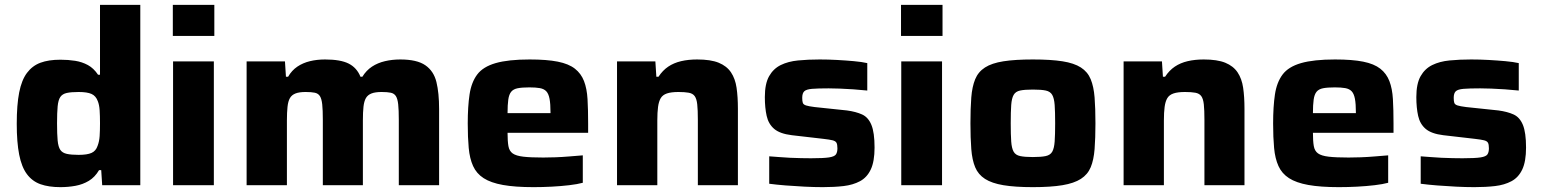

<svg xmlns="http://www.w3.org/2000/svg" viewBox="-20 -763 6350 791"><path d="M229 8Q181 8 147 -4Q113 -16 91 -45.5Q69 -75 59 -126Q49 -177 49 -253Q49 -331 59 -382Q69 -433 91 -462.5Q113 -492 146.5 -504.5Q180 -517 229 -517Q261 -517 289.5 -512.5Q318 -508 342 -495Q366 -482 384 -455H392V-743H558V0H401L397 -62H388Q371 -33 346 -18Q321 -3 291 2.5Q261 8 229 8ZM304 -125Q339 -125 357 -133Q375 -141 382 -162Q389 -180 390.5 -202.5Q392 -225 392 -255Q392 -286 390.5 -308.5Q389 -331 383 -346Q375 -368 357 -376Q339 -384 304 -384Q273 -384 255 -380Q237 -376 228.5 -363.5Q220 -351 217.5 -325Q215 -299 215 -255Q215 -210 217.5 -184Q220 -158 228.5 -145.5Q237 -133 255.5 -129Q274 -125 304 -125Z M692 -615V-743H863V-615ZM693 0V-510H861V0Z M996 0V-510H1154L1158 -447H1167Q1182 -473 1205 -488.5Q1228 -504 1257 -511Q1286 -518 1319 -518Q1383 -518 1416.5 -501Q1450 -484 1465 -447H1473Q1489 -473 1512.5 -488.5Q1536 -504 1566 -511Q1596 -518 1629 -518Q1698 -518 1732.5 -494Q1767 -470 1778 -425Q1789 -380 1789 -314V0H1623V-269Q1623 -310 1620.5 -333Q1618 -356 1611 -367Q1604 -378 1590 -381Q1576 -384 1552 -384Q1526 -384 1510.5 -378Q1495 -372 1487.5 -359Q1480 -346 1477.5 -323.5Q1475 -301 1475 -267V0H1310V-269Q1310 -310 1307.5 -333Q1305 -356 1298 -367Q1291 -378 1277 -381Q1263 -384 1239 -384Q1213 -384 1197.5 -378Q1182 -372 1174.5 -359Q1167 -346 1164.5 -323Q1162 -300 1162 -267V0Z M2178 8Q2102 8 2052 -1Q2002 -10 1972.5 -29Q1943 -48 1929 -79Q1915 -110 1911 -153.5Q1907 -197 1907 -254Q1907 -324 1914.5 -374Q1922 -424 1946 -456Q1970 -488 2022 -503Q2074 -518 2162 -518Q2233 -518 2278 -509Q2323 -500 2348.5 -480Q2374 -460 2386 -429Q2398 -398 2400.5 -354.5Q2403 -311 2403 -254V-216H2071Q2071 -182 2074.5 -161.5Q2078 -141 2092 -131Q2106 -121 2136 -117.5Q2166 -114 2218 -114Q2240 -114 2268 -115Q2296 -116 2325.5 -118.5Q2355 -121 2381 -123V-10Q2359 -4 2325 0Q2291 4 2253 6Q2215 8 2178 8ZM2248 -279V-299Q2248 -335 2244 -356Q2240 -377 2230.5 -387Q2221 -397 2204 -400Q2187 -403 2161 -403Q2131 -403 2113 -399.5Q2095 -396 2086 -385Q2077 -374 2074 -352.5Q2071 -331 2071 -297H2266Z M2522 0V-510H2680L2684 -447H2693Q2710 -473 2733 -488.5Q2756 -504 2786 -511Q2816 -518 2852 -518Q2908 -518 2941 -504.5Q2974 -491 2991.5 -465Q3009 -439 3014.5 -401.5Q3020 -364 3020 -315V0H2855V-269Q2855 -310 2852.5 -333Q2850 -356 2842 -367Q2834 -378 2817.5 -381Q2801 -384 2775 -384Q2745 -384 2727.5 -378Q2710 -372 2702 -358.5Q2694 -345 2691 -322.5Q2688 -300 2688 -267V0Z M3370 8Q3335 8 3295 6Q3255 4 3217 1Q3179 -2 3149 -6V-119Q3167 -118 3189 -116Q3211 -114 3234.5 -113Q3258 -112 3280.5 -111.5Q3303 -111 3321 -111Q3373 -111 3395.5 -114.5Q3418 -118 3424 -127Q3430 -136 3430 -152Q3430 -168 3426 -175Q3422 -182 3410 -185Q3398 -188 3372 -191L3242 -206Q3193 -212 3169.5 -232Q3146 -252 3138.5 -285.5Q3131 -319 3131 -363Q3131 -418 3148.5 -449Q3166 -480 3196.5 -495Q3227 -510 3268 -514Q3309 -518 3357 -518Q3392 -518 3428.5 -516Q3465 -514 3498 -511Q3531 -508 3553 -503V-390Q3525 -393 3495.5 -395Q3466 -397 3439.5 -398Q3413 -399 3394 -399Q3349 -399 3325.5 -397Q3302 -395 3293.5 -387Q3285 -379 3285 -360Q3285 -346 3287.5 -339Q3290 -332 3301 -328.5Q3312 -325 3336 -322L3469 -308Q3506 -303 3531.5 -291.5Q3557 -280 3570 -248.5Q3583 -217 3583 -155Q3583 -98 3567.5 -65Q3552 -32 3523 -16.5Q3494 -1 3455.5 3.5Q3417 8 3370 8Z M3692 -615V-743H3863V-615ZM3693 0V-510H3861V0Z M4235 8Q4162 8 4114 0Q4066 -8 4038 -26Q4010 -44 3997.5 -74Q3985 -104 3981.5 -149Q3978 -194 3978 -255Q3978 -317 3981.5 -361.5Q3985 -406 3997.5 -436.5Q4010 -467 4038 -485Q4066 -503 4114 -510.5Q4162 -518 4235 -518Q4309 -518 4357 -510.5Q4405 -503 4433 -485Q4461 -467 4473.5 -436.5Q4486 -406 4489.5 -361.5Q4493 -317 4493 -255Q4493 -194 4489.5 -149Q4486 -104 4473.5 -74Q4461 -44 4433 -26Q4405 -8 4357 0Q4309 8 4235 8ZM4235 -116Q4269 -116 4288 -120Q4307 -124 4315 -138Q4323 -152 4325 -180Q4327 -208 4327 -255Q4327 -303 4325 -330.5Q4323 -358 4315 -372Q4307 -386 4288.5 -390Q4270 -394 4235 -394Q4201 -394 4182.5 -390Q4164 -386 4156 -372Q4148 -358 4146 -330.5Q4144 -303 4144 -255Q4144 -208 4146 -180Q4148 -152 4156 -138Q4164 -124 4183 -120Q4202 -116 4235 -116Z M4609 0V-510H4767L4771 -447H4780Q4797 -473 4820 -488.5Q4843 -504 4873 -511Q4903 -518 4939 -518Q4995 -518 5028 -504.5Q5061 -491 5078.5 -465Q5096 -439 5101.5 -401.5Q5107 -364 5107 -315V0H4942V-269Q4942 -310 4939.5 -333Q4937 -356 4929 -367Q4921 -378 4904.5 -381Q4888 -384 4862 -384Q4832 -384 4814.5 -378Q4797 -372 4789 -358.5Q4781 -345 4778 -322.5Q4775 -300 4775 -267V0Z M5496 8Q5420 8 5370 -1Q5320 -10 5290.5 -29Q5261 -48 5247 -79Q5233 -110 5229 -153.5Q5225 -197 5225 -254Q5225 -324 5232.5 -374Q5240 -424 5264 -456Q5288 -488 5340 -503Q5392 -518 5480 -518Q5551 -518 5596 -509Q5641 -500 5666.5 -480Q5692 -460 5704 -429Q5716 -398 5718.5 -354.5Q5721 -311 5721 -254V-216H5389Q5389 -182 5392.5 -161.5Q5396 -141 5410 -131Q5424 -121 5454 -117.5Q5484 -114 5536 -114Q5558 -114 5586 -115Q5614 -116 5643.5 -118.5Q5673 -121 5699 -123V-10Q5677 -4 5643 0Q5609 4 5571 6Q5533 8 5496 8ZM5566 -279V-299Q5566 -335 5562 -356Q5558 -377 5548.5 -387Q5539 -397 5522 -400Q5505 -403 5479 -403Q5449 -403 5431 -399.5Q5413 -396 5404 -385Q5395 -374 5392 -352.5Q5389 -331 5389 -297H5584Z M6054 8Q6019 8 5979 6Q5939 4 5901 1Q5863 -2 5833 -6V-119Q5851 -118 5873 -116Q5895 -114 5918.5 -113Q5942 -112 5964.5 -111.5Q5987 -111 6005 -111Q6057 -111 6079.5 -114.5Q6102 -118 6108 -127Q6114 -136 6114 -152Q6114 -168 6110 -175Q6106 -182 6094 -185Q6082 -188 6056 -191L5926 -206Q5877 -212 5853.5 -232Q5830 -252 5822.5 -285.5Q5815 -319 5815 -363Q5815 -418 5832.5 -449Q5850 -480 5880.5 -495Q5911 -510 5952 -514Q5993 -518 6041 -518Q6076 -518 6112.5 -516Q6149 -514 6182 -511Q6215 -508 6237 -503V-390Q6209 -393 6179.5 -395Q6150 -397 6123.5 -398Q6097 -399 6078 -399Q6033 -399 6009.5 -397Q5986 -395 5977.5 -387Q5969 -379 5969 -360Q5969 -346 5971.5 -339Q5974 -332 5985 -328.5Q5996 -325 6020 -322L6153 -308Q6190 -303 6215.5 -291.5Q6241 -280 6254 -248.5Q6267 -217 6267 -155Q6267 -98 6251.5 -65Q6236 -32 6207 -16.5Q6178 -1 6139.5 3.5Q6101 8 6054 8Z"/></svg>

Font: Saira SemiExpanded
Style: Bold
Weight: 700
Width: 6
Designer: Hector Gatti with collaboration of the Omnibus-Type team
Foundry: Omnibus-Type
Version: Version 1.101